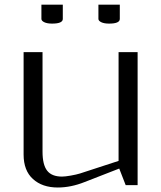

<svg xmlns="http://www.w3.org/2000/svg" viewBox="-20 -812 707 842"><path d="M411.6 -791.5H505.4V-729Q505.4 -708.5 458.5 -708.5Q436.5 -708.5 424.1 -714.6Q411.6 -720.7 411.6 -729ZM161.6 -791.5H255.4V-729Q255.4 -708.5 208.5 -708.5Q186.5 -708.5 174.1 -714.6Q161.6 -720.7 161.6 -729ZM166.5 -147Q166.5 -89.4 186.8 -63.5Q207 -37.6 252 -37.6Q265.6 -37.6 290.5 -42Q315.4 -46.4 331.1 -51.3L500 -106.4V-583.5H583.5V0H531.2L502.9 -72.8L351.1 -13.7Q291 10.3 233.4 10.3Q165.5 10.3 124.5 -26.9Q83.5 -64 83.5 -134.3V-583.5H166.5Z"/></svg>

Font: Resagnicto
Style: Regular
Weight: 500
Version: Version 0.9991